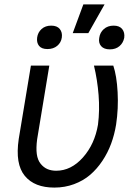

<svg xmlns="http://www.w3.org/2000/svg" viewBox="-20 -844 624 874"><path d="M120.7 -545.5H204.5L149.1 -210.2Q143.8 -170.5 147.5 -142.9Q151.3 -115.4 165 -98.5Q178.6 -81.7 196.2 -74.2Q213.8 -66.8 235.8 -66.8Q303.6 -66.8 357.4 -127.1Q411.2 -187.5 426.1 -277Q434.3 -341.6 428.8 -411.2Q423.3 -480.8 407.7 -545.5H495.7Q511.4 -498.9 515.4 -424.5Q519.5 -350.1 508.5 -277Q501.1 -231.2 485.8 -189.8Q470.5 -148.4 446 -111.7Q421.5 -74.9 390.3 -48.1Q359 -21.3 317.1 -5.7Q275.2 9.9 227.3 9.9Q182.5 9.9 149 -3.2Q115.4 -16.3 93 -43.3Q70.7 -70.3 63.7 -112.2Q56.8 -154.1 65.3 -211.6ZM311.1 -693.2 359.4 -823.9H456L382.1 -693.2ZM431.8 -671.9Q435 -696 452.6 -711.6Q470.2 -727.3 497.2 -727.3Q523.8 -727.3 536.2 -711.8Q548.7 -696.4 545.5 -671.9Q540.8 -648.4 523.8 -633.9Q506.7 -619.3 480.1 -619.3Q453.1 -619.3 440.3 -634.1Q427.6 -648.8 431.8 -671.9ZM261.4 -673.3Q258.2 -650.2 240.6 -635.5Q223 -620.7 196 -620.7Q169.4 -620.7 157.7 -635.3Q146 -649.9 149.1 -673.3Q152.3 -696.7 169.4 -712Q186.4 -727.3 213.1 -727.3Q239.7 -727.3 252.1 -712Q264.6 -696.7 261.4 -673.3Z"/></svg>

Font: Karasuma Gothic
Style: Italic
Weight: 400
Italic angle: -9.39999°
Designer: Rasmus Andersson / Ryoko Nishizuka
Foundry: Genbu
Version: Version 1.00